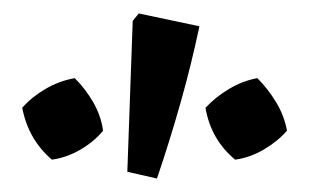

<svg xmlns="http://www.w3.org/2000/svg" viewBox="-20 -795 460 285"><path d="M213 -530 169 -540 177 -764 186 -775 276 -756Q264 -699 248 -642.5Q232 -586 213 -530ZM91 -679Q107 -663 118.5 -643Q130 -623 133 -601Q120 -585 99.5 -573Q79 -561 57 -558Q22 -588 13 -635Q27 -651 47.5 -663Q68 -675 91 -679ZM362 -679Q378 -663 390 -643Q402 -623 406 -601Q392 -585 371.5 -573Q351 -561 329 -558Q293 -588 285 -635Q300 -651 320 -663Q340 -675 362 -679Z"/></svg>

Font: Piazzolla SC SemiBold
Style: Regular
Weight: 600
Designer: Juan Pablo del Peral
Foundry: Huerta Tipografica
Version: Version 1.330